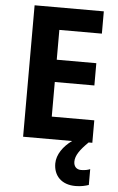

<svg xmlns="http://www.w3.org/2000/svg" viewBox="-62 -756 639 1039"><g transform="rotate(5 257.0 -236.5)"><path d="M371 110C371 77 394 44 439 0H459V-122H228V-310H443V-431H228V-593H459V-714H83V0H349C303 33 269 80 269 129C269 195 312 241 388 241C419 241 442 235 460 229V143C449 148 431 152 411 152C387 152 371 137 371 110Z"/></g></svg>

Font: Noto Sans Kannada SemiCondensed
Style: Bold
Weight: 700
Width: 4
Designer: Jelle Bosma - Monotype Design Team
Foundry: Monotype Imaging Inc.
Version: Version 2.005